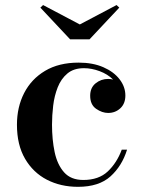

<svg xmlns="http://www.w3.org/2000/svg" viewBox="-20 -712 558 742"><path d="M288.5 -617.5 430.5 -692.5 441 -682.5 326 -560H251L136 -682.5L146.5 -692.5ZM471 -133.5Q451.5 -70.5 406.8 -30.2Q362 10 281.5 10Q214.5 10 161.2 -17.5Q108 -45 76.8 -98.5Q45.5 -152 45.5 -230Q45.5 -298 73.2 -352.2Q101 -406.5 154.2 -438.2Q207.5 -470 284 -470Q339 -470 379.5 -452.2Q420 -434.5 442.2 -405.5Q464.5 -376.5 464.5 -343Q464.5 -311.5 445 -293.5Q425.5 -275.5 398 -275.5Q374.5 -275.5 351.5 -291.5Q328.5 -307.5 328.5 -342Q328.5 -373 349.5 -390Q370.5 -407 398 -407Q407.5 -407 417 -404.5Q396 -425.5 365 -437Q334 -448.5 304.5 -448.5Q265 -448.5 240.5 -428Q216 -407.5 203 -374.5Q190 -341.5 185.5 -303.5Q181 -265.5 181 -230Q181 -173 191.2 -124.2Q201.5 -75.5 227.8 -46Q254 -16.5 302 -16.5Q361.5 -16.5 396.5 -49.5Q431.5 -82.5 450.5 -133.5Z"/></svg>

Font: Bodoni* 11pt Medium
Style: Regular
Weight: 500
Version: Version 2.3